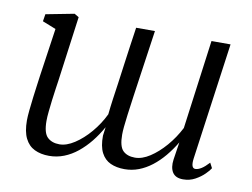

<svg xmlns="http://www.w3.org/2000/svg" viewBox="-65 -642 975 744"><g transform="rotate(10 422.0 -270.0)"><path d="M155 -284Q153 -269.5 149.8 -248.5Q146.5 -227.5 143.8 -204.2Q141 -181 138.8 -159.5Q136.5 -138 136.5 -122Q136.5 -74.5 154 -57.8Q171.5 -41 201.5 -41Q229 -41 260.5 -61.5Q292 -82 320.5 -115.5Q349 -149 368 -188.5Q371 -218 375.5 -250.2Q380 -282.5 384.5 -313Q390 -351.5 395 -389.8Q400 -428 405.5 -465.2Q411 -502.5 416 -537.5H490Q477 -448.5 467.8 -383.8Q458.5 -319 452 -274Q445.5 -229 441.8 -199.2Q438 -169.5 436.2 -151Q434.5 -132.5 434.5 -120.5Q434.5 -74 451.2 -57.5Q468 -41 498.5 -41Q526.5 -41 557.2 -61Q588 -81 616.5 -114Q645 -147 665.5 -187L712.5 -537.5H787.5L723.5 -77Q721 -58 724.2 -48.2Q727.5 -38.5 736.5 -38.5Q747 -38.5 760 -46.5Q773 -54.5 789.5 -72.5L800 -52.5Q795 -43.5 780.2 -28.8Q765.5 -14 744 -2.2Q722.5 9.5 696.5 9.5Q667 9.5 655 -9.2Q643 -28 647.5 -60L658 -129Q640 -99 618.8 -73.5Q597.5 -48 573.2 -29.2Q549 -10.5 522.2 -0.2Q495.5 10 466.5 10Q434.5 10 411 -0.8Q387.5 -11.5 374.5 -36.5Q361.5 -61.5 362 -103.5L366.5 -137.5Q349 -106 327.5 -79.2Q306 -52.5 281 -32.2Q256 -12 228 -1Q200 10 169.5 10Q136.5 10 112.2 -1.8Q88 -13.5 74.8 -40Q61.5 -66.5 61.5 -110.5Q61.5 -125.5 64 -150.5Q66.5 -175.5 70 -203.5Q73.5 -231.5 76.8 -255Q80 -278.5 81.5 -289.5L109 -478.5L56 -499.5L60.5 -528L172 -549.5L189.5 -539Z"/></g></svg>

Font: Merriweather 60pt Light
Style: Italic
Weight: 300
Italic angle: -7.8°
Version: Version 2.101